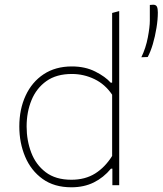

<svg xmlns="http://www.w3.org/2000/svg" viewBox="-20 -786 690 815"><path d="M283 9Q210 9 160.8 -26.5Q111.5 -62 86.8 -120.8Q62 -179.5 62 -249Q62 -322.5 88.8 -380.2Q115.5 -438 165.5 -471Q215.5 -504 285 -504Q341.5 -504 384.5 -482.2Q427.5 -460.5 450 -435H456V-731L486 -739V0H457V-70H451Q419.5 -32 378 -11.5Q336.5 9 283 9ZM283 -23Q341.5 -23 383.8 -49.5Q426 -76 456 -124V-384Q426 -428.5 380.8 -450.2Q335.5 -472 285 -472Q219.5 -472 177 -441.8Q134.5 -411.5 113.8 -361Q93 -310.5 93 -249Q93 -190 112.5 -138.5Q132 -87 174 -55Q216 -23 283 -23ZM580 -543Q599 -582 607.5 -627Q616 -672 616 -698V-765L631 -766Q642.5 -765.5 646.2 -757.5Q650 -749.5 650 -733Q650 -703 644.2 -667.5Q638.5 -632 628.8 -599Q619 -566 607 -544Z"/></svg>

Font: Heraclito Thin
Style: Regular
Weight: 100
Designer: Kostas Bartsokas (font) & Cristiano Sobral (main changes)
Foundry: Kostas Bartsokas (font) & Cristiano Sobral (main changes)
Version: Version 1.00;July 8, 2020;FontCreator 13.0.0.2655 64-bit